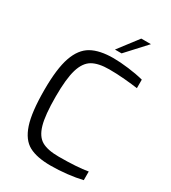

<svg xmlns="http://www.w3.org/2000/svg" viewBox="-222 -1037 1024 1153"><g transform="rotate(30 290.5 -460.5)"><path d="M59 -370Q59 -517 87 -597.5Q115 -678 172 -710Q229 -742 324 -742Q370 -742 429.5 -734.5Q489 -727 535 -715V-656Q500 -661 445 -666Q390 -671 336 -671Q261 -671 219 -646.5Q177 -622 157.5 -557.5Q138 -493 138 -369Q138 -241 156.5 -176.5Q175 -112 216 -88.5Q257 -65 334 -65Q461 -65 535 -78V-18Q489 -7 431.5 -0.5Q374 6 318 6Q223 6 168 -23.5Q113 -53 86 -134Q59 -215 59 -370ZM409 -927H476L351 -791H305Z"/></g></svg>

Font: Exo
Style: Regular
Weight: 400
Designer: Natanael Gama
Foundry: Natanael Gama
Version: Version 1.500; ttfautohint (v1.6)